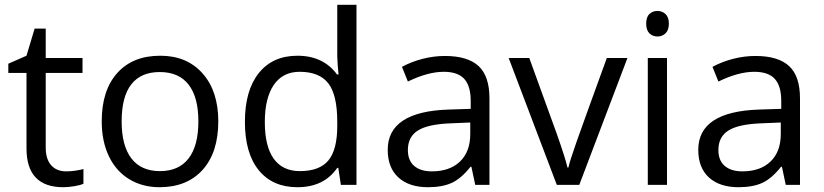

<svg xmlns="http://www.w3.org/2000/svg" viewBox="-20 -780 3476 810"><path d="M258.8 -57.1Q280.3 -57.1 300.3 -60.3Q320.3 -63.5 332 -66.9V-4.9Q318.8 1.5 293.2 5.6Q267.6 9.8 247.1 9.8Q91.8 9.8 91.8 -153.8V-472.2H15.1V-511.2L91.8 -544.9L126 -659.2H172.9V-535.2H328.1V-472.2H172.9V-157.2Q172.9 -108.9 195.8 -83Q218.8 -57.1 258.8 -57.1Z M900.9 -268.1Q900.9 -137.2 835 -63.7Q769 9.8 652.8 9.8Q581.1 9.8 525.4 -23.9Q469.7 -57.6 439.5 -120.6Q409.2 -183.6 409.2 -268.1Q409.2 -398.9 474.6 -471.9Q540 -544.9 656.2 -544.9Q768.6 -544.9 834.7 -470.2Q900.9 -395.5 900.9 -268.1ZM493.2 -268.1Q493.2 -165.5 534.2 -111.8Q575.2 -58.1 654.8 -58.1Q734.4 -58.1 775.6 -111.6Q816.9 -165 816.9 -268.1Q816.9 -370.1 775.6 -423.1Q734.4 -476.1 653.8 -476.1Q574.2 -476.1 533.7 -423.8Q493.2 -371.6 493.2 -268.1Z M1407.2 -71.8H1402.8Q1346.7 9.8 1234.9 9.8Q1129.9 9.8 1071.5 -62Q1013.2 -133.8 1013.2 -266.1Q1013.2 -398.4 1071.8 -471.7Q1130.4 -544.9 1234.9 -544.9Q1343.8 -544.9 1401.9 -465.8H1408.2L1404.8 -504.4L1402.8 -542V-759.8H1483.9V0H1418ZM1245.1 -58.1Q1328.1 -58.1 1365.5 -103.3Q1402.8 -148.4 1402.8 -249V-266.1Q1402.8 -379.9 1365 -428.5Q1327.1 -477.1 1244.1 -477.1Q1172.9 -477.1 1135 -421.6Q1097.2 -366.2 1097.2 -265.1Q1097.2 -162.6 1134.8 -110.4Q1172.4 -58.1 1245.1 -58.1Z M1984.9 0 1968.8 -76.2H1964.8Q1924.8 -25.9 1885 -8.1Q1845.2 9.8 1785.6 9.8Q1706.1 9.8 1660.9 -31.2Q1615.7 -72.3 1615.7 -147.9Q1615.7 -310.1 1875 -317.9L1965.8 -320.8V-354Q1965.8 -417 1938.7 -447Q1911.6 -477.1 1852.1 -477.1Q1785.2 -477.1 1700.7 -436L1675.8 -498Q1715.3 -519.5 1762.5 -531.7Q1809.6 -543.9 1856.9 -543.9Q1952.6 -543.9 1998.8 -501.5Q2044.9 -459 2044.9 -365.2V0ZM1801.8 -57.1Q1877.4 -57.1 1920.7 -98.6Q1963.9 -140.1 1963.9 -214.8V-263.2L1882.8 -259.8Q1786.1 -256.3 1743.4 -229.7Q1700.7 -203.1 1700.7 -147Q1700.7 -103 1727.3 -80.1Q1753.9 -57.1 1801.8 -57.1Z M2329.1 0 2126 -535.2H2212.9L2328.1 -217.8Q2367.2 -106.4 2374 -73.2H2377.9Q2383.3 -99.1 2411.9 -180.4Q2440.4 -261.7 2540 -535.2H2627L2423.8 0Z M2793.9 0H2712.9V-535.2H2793.9ZM2706.1 -680.2Q2706.1 -708 2719.7 -720.9Q2733.4 -733.9 2753.9 -733.9Q2773.4 -733.9 2787.6 -720.7Q2801.8 -707.5 2801.8 -680.2Q2801.8 -652.8 2787.6 -639.4Q2773.4 -626 2753.9 -626Q2733.4 -626 2719.7 -639.4Q2706.1 -652.8 2706.1 -680.2Z M3294.9 0 3278.8 -76.2H3274.9Q3234.9 -25.9 3195.1 -8.1Q3155.3 9.8 3095.7 9.8Q3016.1 9.8 2970.9 -31.2Q2925.8 -72.3 2925.8 -147.9Q2925.8 -310.1 3185.1 -317.9L3275.9 -320.8V-354Q3275.9 -417 3248.8 -447Q3221.7 -477.1 3162.1 -477.1Q3095.2 -477.1 3010.7 -436L2985.8 -498Q3025.4 -519.5 3072.5 -531.7Q3119.6 -543.9 3167 -543.9Q3262.7 -543.9 3308.8 -501.5Q3355 -459 3355 -365.2V0ZM3111.8 -57.1Q3187.5 -57.1 3230.7 -98.6Q3273.9 -140.1 3273.9 -214.8V-263.2L3192.9 -259.8Q3096.2 -256.3 3053.5 -229.7Q3010.7 -203.1 3010.7 -147Q3010.7 -103 3037.4 -80.1Q3064 -57.1 3111.8 -57.1Z"/></svg>

Font: Samim FD
Style: FD
Weight: 400
Foundry: DejaVu fonts team - Redesigned by Saber Rastikerdar
Version: Version 4.00 December 17, 2020